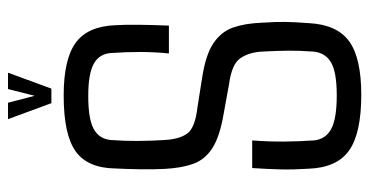

<svg xmlns="http://www.w3.org/2000/svg" viewBox="-232 -644 883 458"><g transform="rotate(-90 209.0 -414.5)"><path d="M212.4 6.3Q120.6 6.3 79.6 -22.7Q38.6 -51.8 36.1 -118.7Q33.7 -155.8 34.4 -186Q35.2 -216.3 37.6 -253.9H103.5Q100.6 -216.3 100.8 -179.2Q101.1 -142.1 103.5 -107.4Q106 -79.1 130.4 -65.7Q154.8 -52.2 210.9 -52.2Q266.1 -52.2 289.3 -65.7Q312.5 -79.1 315.4 -107.4Q317.9 -142.1 317.6 -167.7Q317.4 -193.4 315.4 -231.4Q313.5 -261.7 299.6 -282.2Q285.6 -302.7 237.8 -309.1L168 -321.8Q112.8 -331.1 85.2 -348.9Q57.6 -366.7 47.6 -394.8Q37.6 -422.9 35.6 -463.4Q34.2 -490.2 34.7 -520.8Q35.2 -551.3 36.6 -580.1Q37.6 -646.5 77.4 -675Q117.2 -703.6 210.9 -703.6Q297.4 -703.6 336.7 -674.8Q376 -646 378.4 -579.6Q379.9 -556.6 379.4 -522.7Q378.9 -488.8 377.4 -452.6H311Q314.5 -487.3 314.5 -522Q314.5 -556.6 312 -590.8Q310.1 -618.7 286.4 -631.8Q262.7 -645 209.5 -645Q154.3 -645 130.6 -631.8Q106.9 -618.7 104.5 -590.8Q102.1 -559.6 102.3 -527.3Q102.5 -495.1 104.5 -463.4Q106.4 -427.7 119.9 -408.9Q133.3 -390.1 183.6 -384.3L252 -373.5Q307.1 -365.2 335 -346.7Q362.8 -328.1 372.8 -299.6Q382.8 -271 384.3 -231.4Q386.7 -195.3 386.2 -172.9Q385.7 -150.4 383.3 -118.7Q379.9 -51.8 340.1 -22.7Q300.3 6.3 212.4 6.3ZM227.1 -732.9H192.4L154.3 -836.4H193.4L210 -772.9L226.1 -836.4H265.1Z"/></g></svg>

Font: Agdasima
Style: Regular
Weight: 400
Width: 3
Designer: The DocRepair Project, Patric King
Foundry: Google
Version: Version 2.002